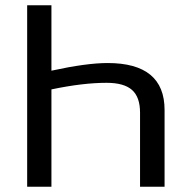

<svg xmlns="http://www.w3.org/2000/svg" viewBox="-20 -708 707 728"><path d="M604 0H511V-281Q511 -340 480.5 -367Q450 -394 384 -394Q294 -394 175 -369V0H83V-688H175V-440Q308 -469 388 -469Q604 -469 604 -291Z"/></svg>

Font: Libra Sans
Style: Regular
Weight: 400
Foundry: Context Ltd
Version: Version 1.002